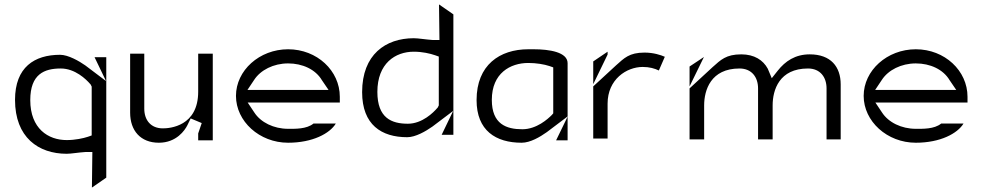

<svg xmlns="http://www.w3.org/2000/svg" viewBox="-20 -660 4452 869"><path d="M48 -208C48 -38 154 36 282 36C302 36 335 30 367 28H368H398L396 189L461 144V-401H408L460 -293L366 -364C339 -383 289 -412 252 -412C136 -412 48 -356 48 -208ZM117 -207C117 -325 181 -350 255 -350C320 -350 370 -301 388 -280L390 -278L395 -268V-47L378 -41C357 -34 320 -26 282 -26C198 -26 117 -78 117 -207Z M569 -150C569 -69 616 -14 699 -14C779 -14 817 -71 828 -93L843 -124L893 -103L877 -56V-25H943V-417H877V-245C877 -88 748 -79 717 -79C663 -79 633 -116 633 -168V-417H569Z M1048 -226C1048 -111 1154 -14 1284 -14C1395 -14 1473 -56 1500 -101H1399C1368 -75 1314 -77 1284 -77C1219 -77 1160 -106 1131 -151L1101 -196H1518V-222C1518 -340 1415 -437 1284 -437C1154 -437 1048 -341 1048 -226ZM1100 -253 1130 -298C1159 -343 1218 -373 1284 -373C1349 -373 1408 -346 1437 -297L1467 -253Z M1619 -243C1619 -95 1707 -39 1823 -39C1861 -39 1907 -66 1937 -87L2031 -158L1979 -50H2032V-595L1967 -640L1969 -479H1939H1938C1908 -481 1873 -487 1853 -487C1725 -487 1619 -413 1619 -243ZM1688 -244C1688 -373 1769 -426 1853 -426C1891 -426 1926 -418 1949 -410L1966 -404V-183L1961 -173L1959 -171C1942 -151 1891 -100 1826 -100C1752 -100 1688 -126 1688 -244Z M2137 -207C2137 -69 2224 -14 2341 -14C2380 -14 2424 -40 2455 -62L2549 -133V-374C2549 -424 2467 -437 2396 -437H2371C2242 -437 2137 -366 2137 -207ZM2206 -208C2206 -329 2290 -375 2371 -375C2407 -375 2443 -369 2467 -361L2484 -355V-147L2477 -139C2460 -122 2409 -75 2344 -75C2272 -75 2206 -98 2206 -208ZM2497 -25H2549V-132ZM2549 -132V-133Z M2665 -33H2730V-191C2730 -301 2816 -357 2889 -357C2920 -357 2943 -350 2962 -341L2989 -403C2971 -411 2938 -422 2897 -422C2828 -422 2805 -397 2768 -364L2665 -269ZM2665 -279 2730 -413V-426L2665 -382Z M3101 -29H3167V-183C3167 -252 3197 -350 3327 -350C3382 -350 3411 -311 3411 -260V-29H3477V-183C3477 -253 3507 -350 3637 -350C3692 -350 3721 -311 3721 -260V-29H3785V-278C3785 -358 3740 -414 3645 -414C3579 -414 3534 -383 3500 -340L3473 -306L3455 -349C3434 -388 3394 -414 3335 -414C3266 -414 3242 -389 3205 -356L3101 -260ZM3101 -269 3166 -402 3101 -359Z M3889 -226C3889 -111 3995 -14 4125 -14C4236 -14 4314 -56 4341 -101H4240C4209 -75 4155 -77 4125 -77C4060 -77 4001 -106 3972 -151L3942 -196H4359V-222C4359 -340 4256 -437 4125 -437C3995 -437 3889 -341 3889 -226ZM3941 -253 3971 -298C4000 -343 4059 -373 4125 -373C4190 -373 4249 -346 4278 -297L4308 -253Z"/></svg>

Font: Charger Static
Style: Regular
Weight: 1000
Designer: Jasper
Foundry: KineticPlasma Fonts/Cannot Into Space Fonts
Version: Version 1.1